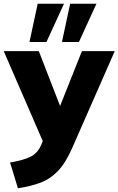

<svg xmlns="http://www.w3.org/2000/svg" viewBox="-31 -782 635 1029"><path d="M65 227 23 89Q94 77 132.5 58Q171 39 190 -6L198 -26L-11 -508H177L291 -214L408 -508H584L356 11Q320 93 278 136Q236 179 183.5 198Q131 217 65 227ZM301 -557 345 -762H486L392 -557ZM127 -557 171 -762H312L218 -557Z"/></svg>

Font: Mulish Black
Style: Regular
Weight: 900
Designer: Vernon Adams
Foundry: Vernon Adams
Version: Version 3.603; ttfautohint (v1.8.3)